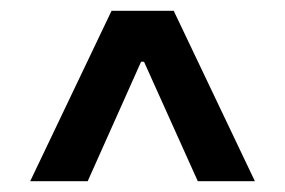

<svg xmlns="http://www.w3.org/2000/svg" viewBox="-20 -729 521 351"><path d="M341.6 -397.7H446L297.6 -709.2H183.9L35.2 -397.7H140.3L237.9 -616.1H243.3Z"/></svg>

Font: TID UI Semi Bold
Style: Regular
Weight: 600
Designer: The TID Project Authors
Foundry: Bakken & Bæck
Version: Version 1.001;hotconv 1.0.109;makeotfexe 2.5.65596